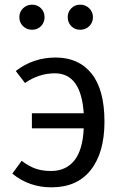

<svg xmlns="http://www.w3.org/2000/svg" viewBox="-20 -782 522 814"><path d="M116.2 -655.8Q93.3 -655.8 77.6 -671.1Q62 -686.5 62 -709Q62 -731.4 77.6 -746.8Q93.3 -762.2 116.2 -762.2Q138.7 -762.2 153.8 -746.8Q168.9 -731.4 168.9 -709Q168.9 -686.5 153.8 -671.1Q138.7 -655.8 116.2 -655.8ZM319.8 -655.8Q297.4 -655.8 282.2 -671.1Q267.1 -686.5 267.1 -709Q267.1 -731.4 282.2 -746.8Q297.4 -762.2 319.8 -762.2Q342.8 -762.2 358.4 -746.8Q374 -731.4 374 -709Q374 -686.5 358.4 -671.1Q342.8 -655.8 319.8 -655.8ZM215.8 -538.1Q313.5 -538.1 368.2 -470Q422.9 -401.9 422.9 -266.1Q422.9 -135.7 365.2 -61.8Q307.6 12.2 198.2 12.2Q103 12.2 32.2 -45.9L71.8 -100.1Q101.6 -77.6 129.9 -67.4Q158.2 -57.1 196.8 -57.1Q258.8 -57.1 294.7 -101.1Q330.6 -145 335 -237.8H115.2V-301.8H335Q323.7 -471.2 212.9 -471.2Q145 -471.2 85.9 -430.2L46.9 -481Q120.6 -538.1 215.8 -538.1Z"/></svg>

Font: Fira Sans Book
Style: Regular
Weight: 350
Designer: Carrois Corporate & Edenspiekermann AG
Foundry: Carrois Corporate GbR & Edenspiekermann AG
Version: Version 4.203;PS 004.203;hotconv 1.0.88;makeotf.lib2.5.64775